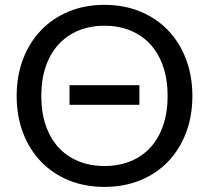

<svg xmlns="http://www.w3.org/2000/svg" viewBox="-20 -744 840 772"><path d="M400 -640.5Q342.5 -640.5 295.5 -621Q248.5 -601.5 215.2 -565.2Q182 -529 164 -476.5Q146 -424 146 -358Q146 -292 164 -239.8Q182 -187.5 215.2 -151.2Q248.5 -115 295.5 -95.8Q342.5 -76.5 400 -76.5Q458 -76.5 505 -95.8Q552 -115 585 -151.2Q618 -187.5 636 -239.8Q654 -292 654 -358Q654 -424 636 -476.5Q618 -529 585 -565.2Q552 -601.5 505 -621Q458 -640.5 400 -640.5ZM728 -505.8Q753.5 -438.5 753.5 -358Q753.5 -277.5 728 -210.2Q702.5 -143 656 -94.5Q609.5 -46 544.2 -19.2Q479 7.5 400 7.5Q321 7.5 256 -19.2Q191 -46 144.5 -94.5Q98 -143 72.5 -210.2Q47 -277.5 47 -358Q47 -438.5 72.5 -505.8Q98 -573 144.5 -621.8Q191 -670.5 256 -697.5Q321 -724.5 400 -724.5Q479 -724.5 544.2 -697.5Q609.5 -670.5 656 -621.8Q702.5 -573 728 -505.8ZM259.5 -401.5H540.5V-322.5H259.5Z"/></svg>

Font: Lato
Style: Regular
Weight: 400
Designer: Lukasz Dziedzic with Adam Twardoch and Botio Nikoltchev
Foundry: tyPoland Lukasz Dziedzic
Version: Version 2.010; 2014-09-01; http://www.latofonts.com/; ttfaut